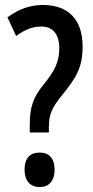

<svg xmlns="http://www.w3.org/2000/svg" viewBox="-20 -744 373 774"><path d="M100 -242V-210H177V-231C177 -281 188 -308 229 -359C287 -430 313 -471 313 -557C313 -663 257 -724 153 -724C103 -724 56 -708 10 -674L45 -599C80 -624 110 -637 147 -637C192 -637 219 -607 219 -549C219 -495 201 -459 155 -402C113 -352 100 -309 100 -242ZM79 -60C79 -15 102 10 140 10C176 10 200 -13 200 -60C200 -107 177 -129 140 -129C100 -129 79 -105 79 -60Z"/></svg>

Font: Noto Sans Lao ExtraCondensed Medium
Style: Regular
Weight: 500
Width: 2
Designer: Monotype Design Team
Foundry: Monotype Imaging Inc.
Version: Version 2.003